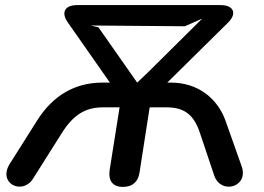

<svg xmlns="http://www.w3.org/2000/svg" viewBox="-20 -725 1037 753"><path d="M462 8C499 8 521 -11 527 -47L567 -304H633C702 -304 740 -276 764 -204L820 -37C846 40 956 9 928 -72L865 -250C834 -339 756 -401 651 -401H636L874 -636C910 -671 898 -705 845 -705H282C233 -705 219 -675 246 -637L411 -401H381C277 -401 189 -353 126 -253L18 -82C-30 -5 69 42 110 -25L223 -204C268 -275 315 -304 384 -304H449L410 -58C404 -16 422 8 462 8ZM518 -401 366 -618 335 -625 705 -622 773 -652 558 -439Z"/></svg>

Font: SN Pro Semibold
Style: Italic
Weight: 600
Italic angle: -9°
Designer: Tobias Whetton
Foundry: Supernotes
Version: Version 1.001;Glyphs 3.2 (3249)